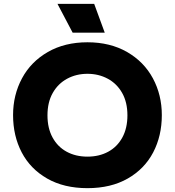

<svg xmlns="http://www.w3.org/2000/svg" viewBox="-20 -966 910 999"><path d="M227 -366Q227 -299 253.5 -250.5Q280 -202 327 -176.5Q374 -151 435 -151Q496 -151 543 -176.5Q590 -202 616.5 -250.5Q643 -299 643 -366Q643 -434 615.5 -482.5Q588 -531 540.5 -556.5Q493 -582 435 -582Q377 -582 329.5 -556.5Q282 -531 254.5 -482.5Q227 -434 227 -366ZM48 -367Q48 -472 94.5 -558.5Q141 -645 229 -695.5Q317 -746 435 -746Q553 -746 641 -695.5Q729 -645 775.5 -558.5Q822 -472 822 -367Q822 -259 777 -173Q732 -87 644.5 -37Q557 13 435 13Q313 13 225.5 -37Q138 -87 93 -173Q48 -259 48 -367ZM525 -796H358L279 -946H470Z"/></svg>

Font: Kreadon
Style: Regular
Weight: 400
Designer: kohakuno
Foundry: StudioGnu
Version: Version 1.000;Glyphs 3.1.2 (3151)